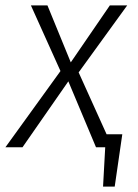

<svg xmlns="http://www.w3.org/2000/svg" viewBox="-46 -543 508 708"><path d="M244 -276 347 -48H405L377 145H334L342 0H308L206 -243L37 0H-26L177 -281L68 -523H129L215 -313L359 -523H423Z"/></svg>

Font: Fira Sans Condensed Light
Style: Italic
Weight: 300
Width: 3
Italic angle: -8°
Designer: Carrois Corporate & Edenspiekermann AG
Foundry: Carrois Corporate GbR & Edenspiekermann AG
Version: Version 4.203